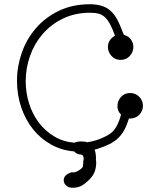

<svg xmlns="http://www.w3.org/2000/svg" viewBox="-20 -705 753 904"><path d="M653 -207Q653 -182 635.5 -164.5Q618 -147 593 -147H587Q578 -117 566 -94.5Q554 -72 537 -55.5Q520 -39 496.5 -27Q473 -15 441 -5Q437 -3 433 -2.5Q429 -2 425 0Q432 13 432 45L431 44Q432 49 432.5 53Q433 57 433 59Q433 84 425.5 104Q418 124 397 144Q376 164 360 171.5Q344 179 321 179Q303 179 291.5 168.5Q280 158 280 144Q280 117 318 106Q330 110 350 98Q370 86 371 76Q371 74 371 70Q371 66 372 61Q372 50 373 49Q373 48 373.5 47Q374 46 374 45Q374 25 363 23Q343 22 332 11L329 8Q270 3 220.5 -24.5Q171 -52 135.5 -96.5Q100 -141 80 -199.5Q60 -258 60 -325Q60 -392 82.5 -456.5Q105 -521 149 -572Q193 -623 257 -654Q321 -685 404 -685Q458 -685 490.5 -662Q523 -639 544 -588L563 -541Q586 -535 597 -518.5Q608 -502 608 -484Q608 -461 591.5 -442Q575 -423 548 -423Q521 -423 504.5 -442Q488 -461 488 -484Q488 -517 521 -537V-538Q509 -571 498 -591.5Q487 -612 474 -624Q461 -636 444.5 -640.5Q428 -645 405 -645Q333 -645 276.5 -617.5Q220 -590 181 -545Q142 -500 121.5 -442Q101 -384 101 -323Q101 -268 117 -217.5Q133 -167 163 -127.5Q193 -88 235.5 -62.5Q278 -37 331 -33Q341 -39 363 -39Q383 -39 390 -35Q429 -41 462.5 -56Q496 -71 510 -85Q535 -110 550 -165Q533 -182 533 -204Q533 -230 549.5 -248.5Q566 -267 593 -267Q618 -267 635.5 -249.5Q653 -232 653 -207Z"/></svg>

Font: Nelagoney
Style: Regular
Weight: 400
Designer: Kanati
Foundry: Kanati and Michael Everson
Version: Version 2.000